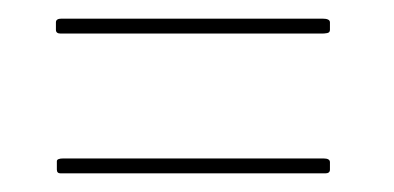

<svg xmlns="http://www.w3.org/2000/svg" viewBox="-20 -334 423 206"><path d="M46 -314H326Q334 -314 334 -310V-302Q334 -299 331 -298.5Q328 -298 326 -298H45Q40 -298 40 -302V-310Q40 -314 46 -314ZM48 -164H327Q334 -164 334 -160V-152Q334 -148 329 -148H45Q41 -148 41 -152V-161Q41 -164 48 -164Z"/></svg>

Font: Chathura Thin
Style: Regular
Weight: 250
Designer: Appaji Ambarisha Darbha
Foundry: Aditya Fonts
Version: Version 1.002 2016